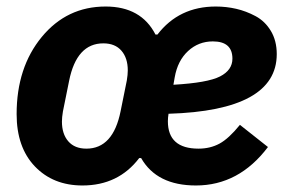

<svg xmlns="http://www.w3.org/2000/svg" viewBox="-20 -557 880 589"><path d="M245 -101Q327 -101 350 -216L369 -310Q372 -328 372 -341Q372 -379 352.5 -401.5Q333 -424 297 -424Q215 -424 192 -309L173 -215Q170 -197 170 -184Q170 -146 189.5 -123.5Q209 -101 245 -101ZM633 -430Q589 -430 557 -400.5Q525 -371 516 -320L512 -297Q617 -303 655 -322.5Q693 -342 693 -377Q693 -430 633 -430ZM581 12Q461 12 413 -72H407Q343 12 233 12Q143 12 87 -46.5Q31 -105 31 -207Q31 -350 108 -443.5Q185 -537 304 -537Q413 -537 457 -451H463Q529 -537 642 -537Q674 -537 704.5 -530Q735 -523 764 -507.5Q793 -492 811 -462Q829 -432 829 -391Q829 -218 497 -208Q495 -196 495 -185Q495 -101 589 -101Q625 -101 653.5 -116.5Q682 -132 716 -174L802 -106Q713 12 581 12Z"/></svg>

Font: Aneliza
Style: Bold Italic
Weight: 700
Italic angle: -11.31°
Designer: Mike Abbink, Paul van der Laan, Pieter van Rosmalen
Foundry: Bold Monday
Version: Version 3.0